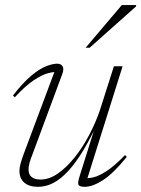

<svg xmlns="http://www.w3.org/2000/svg" viewBox="-20 -710 545 740"><path d="M287.5 -33 351.5 -237 360 -243Q329.5 -178 300.8 -130.2Q272 -82.5 243.5 -51.5Q215 -20.5 186.2 -5.2Q157.5 10 127 10Q92 10 73.5 -6.2Q55 -22.5 55 -51Q55 -63 58.8 -77.8Q62.5 -92.5 71.5 -117L194.5 -445.5L206.5 -431.5Q190.5 -434.5 166.2 -428.2Q142 -422 109.8 -400.5Q77.5 -379 37 -335L30 -342Q68.5 -391.5 100.2 -418Q132 -444.5 157.2 -454.5Q182.5 -464.5 200.5 -464.5Q215 -464.5 221.2 -454.5Q227.5 -444.5 220 -424.5L106 -117.5Q97 -95 93.5 -81.2Q90 -67.5 90 -58Q90 -37 102.2 -27.5Q114.5 -18 136 -18Q169.5 -18 202.5 -40.8Q235.5 -63.5 266.2 -101.5Q297 -139.5 322.2 -187Q347.5 -234.5 364.5 -283.5L419 -454.5H452.5L312.5 -9L300 -24Q316.5 -21.5 338.5 -26.2Q360.5 -31 391 -50.8Q421.5 -70.5 462 -112.5L468.5 -105Q416 -40.5 376.2 -15.2Q336.5 10 306.5 10Q285.5 10 282.2 1.5Q279 -7 287.5 -33ZM310 -526 449.5 -690.5H505L504 -685L325.5 -526Z"/></svg>

Font: Newsreader 36pt ExtraLight
Style: Italic
Weight: 250
Italic angle: -17°
Designer: Hugues Gentile
Foundry: Production Type
Version: Version 1.003